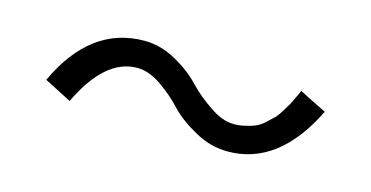

<svg xmlns="http://www.w3.org/2000/svg" viewBox="-36 -566 827 428"><g transform="rotate(15 377.5 -352.0)"><path d="M68.4 -306.6Q133.8 -447.3 257.8 -447.3Q295.9 -447.3 332 -426.8Q367.2 -407.2 389.6 -382.8Q412.1 -359.4 441.4 -339.8Q470.7 -319.3 498 -319.3Q512.7 -319.3 526.4 -323.2Q540 -326.2 549.8 -331.1Q559.6 -335.9 569.3 -345.7Q579.1 -354.5 585 -360.4Q590.8 -367.2 597.7 -378.9Q605.5 -391.6 608.4 -396.5Q611.3 -402.3 617.2 -415Q623 -427.7 624 -429.7Q644.5 -418.9 686.5 -398.4Q617.2 -256.8 500 -256.8Q460 -256.8 423.8 -277.3Q387.7 -296.9 365.2 -320.3Q342.8 -344.7 314.5 -364.3Q285.2 -384.8 257.8 -384.8Q183.6 -384.8 130.9 -274.4Q110.4 -285.2 68.4 -306.6Z"/></g></svg>

Font: Gothic A1
Style: Regular
Weight: 400
Designer: HanYang I&C Co.,Ltd.
Version: Version 2.50